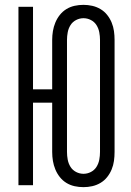

<svg xmlns="http://www.w3.org/2000/svg" viewBox="-20 -763 540 791"><path d="M324 8Q305 8 287 4Q269 0 253.5 -9.5Q238 -19 226.5 -33.5Q215 -48 208 -65Q201 -82 198 -100Q195 -118 195 -137V-340H116V0H56V-735H116V-395H195V-599Q195 -617 198 -635Q201 -653 208 -670Q215 -687 226.5 -701.5Q238 -716 253.5 -725.5Q269 -735 287 -739Q305 -743 324 -743Q342 -743 360 -739Q378 -735 394 -725.5Q410 -716 421.5 -701.5Q433 -687 440 -670Q447 -653 449.5 -635Q452 -617 452 -599V-137Q452 -118 449.5 -100Q447 -82 440 -65Q433 -48 421.5 -33.5Q410 -19 394 -9.5Q378 0 360 4Q342 8 324 8ZM324 -47Q340 -47 354.5 -54.5Q369 -62 377.5 -75.5Q386 -89 389 -105Q392 -121 392 -137V-599Q392 -614 389 -630Q386 -646 377.5 -659.5Q369 -673 354.5 -680.5Q340 -688 324 -688Q308 -688 293.5 -680.5Q279 -673 270.5 -659.5Q262 -646 259 -630Q256 -614 256 -599V-137Q256 -121 259 -105Q262 -89 270.5 -75.5Q279 -62 293.5 -54.5Q308 -47 324 -47Z"/></svg>

Font: Iosevka SS04 Light
Style: Regular
Weight: 300
Monospace: yes
Designer: Belleve Invis
Foundry: Belleve Invis
Version: Version 19.0.0; ttfautohint (v1.8.4)